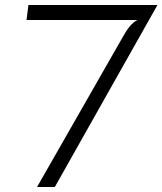

<svg xmlns="http://www.w3.org/2000/svg" viewBox="-20 -747 649 767"><path d="M128 0 473.5 -604.5Q494 -641 514 -657.5Q534 -674 564.5 -674L562.5 -667H86L93.5 -727H556.5H609L199 0Z"/></svg>

Font: Spline Sans Mono Light
Style: Italic
Weight: 300
Italic angle: -4°
Monospace: yes
Version: Version 1.004